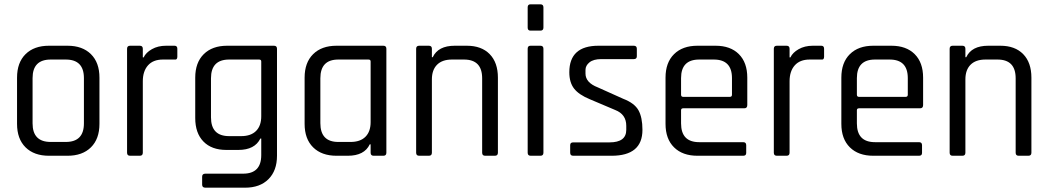

<svg xmlns="http://www.w3.org/2000/svg" viewBox="-20 -722 4865 890"><path d="M293 0H207Q138 0 98.5 -39Q59 -78 59 -148V-362Q59 -432 98.5 -471Q138 -510 207 -510H293Q362 -510 401.5 -471Q441 -432 441 -362V-148Q441 -78 401.5 -39Q362 0 293 0ZM215 -64H285Q369 -64 369 -150V-360Q369 -446 285 -446H215Q131 -446 131 -360V-150Q131 -64 215 -64Z M628 0H583Q569 0 569 -14V-496Q569 -510 583 -510H628Q642 -510 642 -496V-456H646Q656 -478 684 -494Q712 -510 750 -510H789Q802 -510 802 -496V-459Q802 -452 799 -448.5Q796 -445 789 -446H735Q690 -446 666 -419Q642 -392 642 -345V-14Q642 0 628 0Z M1085 -27H1029Q961 -27 923 -66Q885 -105 885 -175V-362Q885 -432 924.5 -471Q964 -510 1033 -510H1250Q1264 -510 1264 -496V0Q1264 69 1224.5 108.5Q1185 148 1116 148H932Q917 148 917 134V97Q917 83 932 83H1107Q1191 83 1191 -3V-80H1187Q1161 -27 1085 -27ZM1191 -183V-437Q1191 -446 1181 -446H1042Q958 -446 958 -359V-178Q958 -91 1042 -91H1098Q1143 -91 1167 -115Q1191 -139 1191 -183Z M1592 0H1540Q1471 0 1431.5 -39Q1392 -78 1392 -148V-362Q1392 -432 1431.5 -471Q1471 -510 1540 -510H1757Q1771 -510 1771 -496V-14Q1771 0 1757 0H1712Q1698 0 1698 -14V-53H1694Q1669 0 1592 0ZM1698 -156V-437Q1698 -446 1688 -446H1548Q1465 -446 1465 -359V-151Q1465 -64 1548 -64H1605Q1650 -64 1674 -88Q1698 -112 1698 -156Z M1968 0H1923Q1909 0 1909 -14V-496Q1909 -510 1923 -510H1968Q1982 -510 1982 -496V-457H1986Q2011 -510 2088 -510H2144Q2212 -510 2250 -471Q2288 -432 2288 -362V-14Q2288 0 2274 0H2229Q2215 0 2215 -14V-359Q2215 -446 2131 -446H2075Q2030 -446 2006 -422Q1982 -398 1982 -354V-14Q1982 0 1968 0Z M2426 -594V-688Q2426 -702 2439 -702H2485Q2499 -702 2499 -688V-594Q2499 -580 2485 -580H2439Q2426 -580 2426 -594ZM2426 -14V-496Q2426 -510 2439 -510H2485Q2499 -510 2499 -496V-14Q2499 0 2485 0H2440Q2426 0 2426 -14Z M2815 0H2637Q2623 0 2623 -14V-49Q2623 -62 2637 -62H2805Q2883 -62 2883 -120V-139Q2883 -192 2832 -212L2714 -262Q2663 -283 2641 -311.5Q2619 -340 2619 -387Q2619 -510 2754 -510H2918Q2932 -510 2932 -496V-461Q2932 -448 2918 -448H2767Q2731 -448 2712.5 -433Q2694 -418 2694 -398V-381Q2694 -339 2751 -317L2869 -264Q2921 -244 2939.5 -211Q2958 -178 2958 -120Q2958 0 2815 0Z M3425 0H3213Q3144 0 3104.5 -39Q3065 -78 3065 -148V-362Q3065 -432 3104.5 -471Q3144 -510 3213 -510H3297Q3366 -510 3405 -471Q3444 -432 3444 -362V-235Q3444 -220 3430 -220H3147Q3137 -220 3137 -211V-150Q3137 -63 3221 -63H3425Q3439 -63 3439 -49V-13Q3439 0 3425 0ZM3147 -273H3363Q3373 -273 3373 -283V-360Q3373 -446 3289 -446H3221Q3137 -446 3137 -360V-283Q3137 -273 3147 -273Z M3626 0H3581Q3567 0 3567 -14V-496Q3567 -510 3581 -510H3626Q3640 -510 3640 -496V-456H3644Q3654 -478 3682 -494Q3710 -510 3748 -510H3787Q3800 -510 3800 -496V-459Q3800 -452 3797 -448.5Q3794 -445 3787 -446H3733Q3688 -446 3664 -419Q3640 -392 3640 -345V-14Q3640 0 3626 0Z M4240 0H4028Q3959 0 3919.5 -39Q3880 -78 3880 -148V-362Q3880 -432 3919.5 -471Q3959 -510 4028 -510H4112Q4181 -510 4220 -471Q4259 -432 4259 -362V-235Q4259 -220 4245 -220H3962Q3952 -220 3952 -211V-150Q3952 -63 4036 -63H4240Q4254 -63 4254 -49V-13Q4254 0 4240 0ZM3962 -273H4178Q4188 -273 4188 -283V-360Q4188 -446 4104 -446H4036Q3952 -446 3952 -360V-283Q3952 -273 3962 -273Z M4441 0H4396Q4382 0 4382 -14V-496Q4382 -510 4396 -510H4441Q4455 -510 4455 -496V-457H4459Q4484 -510 4561 -510H4617Q4685 -510 4723 -471Q4761 -432 4761 -362V-14Q4761 0 4747 0H4702Q4688 0 4688 -14V-359Q4688 -446 4604 -446H4548Q4503 -446 4479 -422Q4455 -398 4455 -354V-14Q4455 0 4441 0Z"/></svg>

Font: Rajdhani Medium
Style: Regular
Weight: 500
Designer: Satya Rajpurohit, Jyotish Sonowal
Foundry: Indian Type Foundry
Version: Version 1.201 February 1, 2022